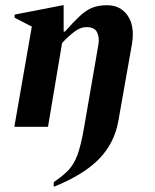

<svg xmlns="http://www.w3.org/2000/svg" viewBox="-20 -486 595 736"><path d="M35 0 102 -384 36 -418V-430L221 -466H224V-365H229Q262 -402 286 -424.5Q310 -447 334 -456.5Q358 -466 390 -466Q442 -466 469.5 -426Q497 -386 486 -318L434 -24Q419 63 359 124Q299 185 186 230V212Q222 188 243 165.5Q264 143 277 107.5Q290 72 301 10L357 -314Q362 -341 352.5 -361.5Q343 -382 312 -382Q287 -382 262.5 -362.5Q238 -343 218 -321L164 0Z"/></svg>

Font: Spectral
Style: Bold Italic
Weight: 700
Italic angle: -10°
Designer: Jean-Baptiste Levee
Foundry: Production Type
Version: Version 2.001